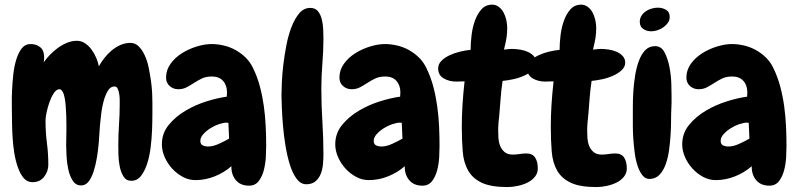

<svg xmlns="http://www.w3.org/2000/svg" viewBox="-20 -753 3363 809"><path d="M622.1 -322.3Q622.1 -303.7 622.1 -272Q622.1 -240.2 620.6 -203.1Q619.1 -166 614.3 -128.4Q609.4 -90.8 599.1 -60.5Q588.9 -30.3 573.2 -10.7Q557.6 8.8 533.2 8.8Q511.7 8.8 500.5 -9.3Q489.3 -27.3 484.4 -51.8Q479.5 -76.2 479 -101.6Q478.5 -127 478.5 -141.6Q478.5 -185.5 481.4 -227.5Q484.4 -269.5 484.4 -313.5Q484.4 -318.4 484.4 -331.1Q484.4 -343.8 482.4 -356.4Q480.5 -369.1 476.1 -378.9Q471.7 -388.7 462.9 -388.7Q445.3 -388.7 434.6 -370.6Q423.8 -352.5 417 -328.1Q410.2 -303.7 407.2 -279.8Q404.3 -255.9 403.3 -244.1Q401.4 -231.4 399.9 -206.1Q398.4 -180.7 396 -150.4Q393.6 -120.1 388.2 -88.4Q382.8 -56.6 374.5 -30.8Q366.2 -4.9 353.5 11.7Q340.8 28.3 322.3 28.3Q298.8 28.3 286.1 7.8Q273.4 -12.7 267.6 -40Q261.7 -67.4 260.3 -95.7Q258.8 -124 258.8 -139.6Q258.8 -156.2 259.3 -171.9Q259.8 -187.5 259.8 -204.1Q259.8 -210.9 259.8 -226.6Q259.8 -242.2 259.3 -261.2Q258.8 -280.3 257.3 -300.8Q255.9 -321.3 252.9 -338.4Q250 -355.5 244.1 -366.2Q238.3 -377 230.5 -377Q217.8 -377 207 -360.8Q196.3 -344.7 188.5 -322.8Q180.7 -300.8 176.3 -279.3Q171.9 -257.8 171.9 -248V-242.2Q171.9 -195.3 177.7 -150.4Q183.6 -105.5 183.6 -58.6Q183.6 -31.2 166 -8.3Q148.4 14.6 117.2 14.6Q94.7 14.6 80.1 -2.4Q65.4 -19.5 55.7 -46.9Q45.9 -74.2 40.5 -106.9Q35.2 -139.6 33.2 -171.4Q31.2 -203.1 30.8 -229Q30.3 -254.9 30.3 -267.6Q30.3 -282.2 29.8 -310.5Q29.3 -338.9 30.8 -372.1Q32.2 -405.3 36.1 -439.9Q40 -474.6 48.8 -502.9Q57.6 -531.2 71.8 -549.3Q85.9 -567.4 108.4 -567.4Q133.8 -567.4 149.9 -553.7Q166 -540 166 -512.7Q166 -506.8 165.5 -501Q165 -495.1 164.1 -490.2Q174.8 -505.9 190.4 -522Q206.1 -538.1 224.1 -551.3Q242.2 -564.5 262.7 -572.8Q283.2 -581.1 303.7 -581.1Q323.2 -581.1 338.9 -570.3Q354.5 -559.6 366.2 -543.5Q377.9 -527.3 385.7 -508.8Q393.6 -490.2 396.5 -473.6Q406.2 -491.2 420.4 -509.3Q434.6 -527.3 451.2 -541Q467.8 -554.7 487.8 -563.5Q507.8 -572.3 529.3 -572.3Q549.8 -572.3 564.5 -557.6Q579.1 -543 589.8 -520Q600.6 -497.1 606.4 -468.3Q612.3 -439.5 616.2 -411.6Q620.1 -383.8 621.1 -359.9Q622.1 -335.9 622.1 -322.3Z M1101.6 -137.7Q1101.6 -120.1 1100.1 -91.8Q1098.6 -63.5 1091.8 -36.6Q1085 -9.8 1070.3 9.8Q1055.7 29.3 1029.3 29.3Q993.2 29.3 973.6 5.9Q954.1 -17.6 955.1 -52.7Q923.8 -25.4 884.3 -9.8Q844.7 5.9 803.7 5.9Q775.4 5.9 750 -7.8Q724.6 -21.5 705.1 -43Q685.5 -64.5 673.8 -91.3Q662.1 -118.2 662.1 -144.5Q662.1 -191.4 690.9 -226.6Q719.7 -261.7 761.7 -286.6Q803.7 -311.5 851.1 -326.2Q898.4 -340.8 935.5 -345.7Q935.5 -350.6 936 -354.5Q936.5 -358.4 936.5 -363.3Q936.5 -393.6 919.9 -412.1Q903.3 -430.7 873 -430.7Q848.6 -430.7 831.1 -422.4Q813.5 -414.1 797.9 -403.8Q782.2 -393.6 766.6 -385.3Q751 -377 731.4 -377Q710 -377 694.8 -390.6Q679.7 -404.3 679.7 -425.8Q679.7 -458 698.7 -484.4Q717.8 -510.7 746.6 -528.8Q775.4 -546.9 809.1 -557.1Q842.8 -567.4 871.1 -567.4Q897.5 -567.4 923.8 -561Q950.2 -554.7 973.6 -541.5Q997.1 -528.3 1016.1 -509.3Q1035.2 -490.2 1046.9 -464.8Q1064.5 -428.7 1075.2 -388.2Q1085.9 -347.7 1091.8 -305.2Q1097.7 -262.7 1099.6 -220.2Q1101.6 -177.7 1101.6 -137.7ZM945.3 -168.9 942.4 -235.4Q940.4 -235.4 938.5 -235.8Q936.5 -236.3 934.6 -236.3Q921.9 -236.3 902.8 -230Q883.8 -223.6 866.2 -212.4Q848.6 -201.2 836.4 -187.5Q824.2 -173.8 824.2 -159.2Q824.2 -145.5 834 -140.6Q843.8 -135.7 856.4 -135.7Q877.9 -135.7 902.3 -147Q926.8 -158.2 945.3 -168.9Z M1342.8 -591.8Q1342.8 -539.1 1338.4 -485.8Q1334 -432.6 1334 -378.9Q1334 -309.6 1338.4 -240.2Q1342.8 -170.9 1342.8 -100.6Q1342.8 -83 1340.8 -61Q1338.9 -39.1 1331.5 -20.5Q1324.2 -2 1309.6 10.7Q1294.9 23.4 1270.5 23.4Q1247.1 23.4 1230 0.5Q1212.9 -22.5 1201.7 -58.1Q1190.4 -93.8 1183.1 -137.7Q1175.8 -181.6 1172.4 -223.1Q1168.9 -264.6 1167.5 -299.3Q1166 -334 1166 -350.6Q1166 -369.1 1167.5 -404.3Q1168.9 -439.5 1173.8 -480.5Q1178.7 -521.5 1187 -564Q1195.3 -606.4 1209 -641.1Q1222.7 -675.8 1241.7 -697.8Q1260.7 -719.7 1287.1 -719.7Q1308.6 -719.7 1319.8 -705.6Q1331.1 -691.4 1335.9 -671.4Q1340.8 -651.4 1341.8 -629.4Q1342.8 -607.4 1342.8 -591.8Z M1832 -137.7Q1832 -120.1 1830.6 -91.8Q1829.1 -63.5 1822.3 -36.6Q1815.4 -9.8 1800.8 9.8Q1786.1 29.3 1759.8 29.3Q1723.6 29.3 1704.1 5.9Q1684.6 -17.6 1685.5 -52.7Q1654.3 -25.4 1614.7 -9.8Q1575.2 5.9 1534.2 5.9Q1505.9 5.9 1480.5 -7.8Q1455.1 -21.5 1435.5 -43Q1416 -64.5 1404.3 -91.3Q1392.6 -118.2 1392.6 -144.5Q1392.6 -191.4 1421.4 -226.6Q1450.2 -261.7 1492.2 -286.6Q1534.2 -311.5 1581.5 -326.2Q1628.9 -340.8 1666 -345.7Q1666 -350.6 1666.5 -354.5Q1667 -358.4 1667 -363.3Q1667 -393.6 1650.4 -412.1Q1633.8 -430.7 1603.5 -430.7Q1579.1 -430.7 1561.5 -422.4Q1543.9 -414.1 1528.3 -403.8Q1512.7 -393.6 1497.1 -385.3Q1481.4 -377 1461.9 -377Q1440.4 -377 1425.3 -390.6Q1410.2 -404.3 1410.2 -425.8Q1410.2 -458 1429.2 -484.4Q1448.2 -510.7 1477.1 -528.8Q1505.9 -546.9 1539.6 -557.1Q1573.2 -567.4 1601.6 -567.4Q1627.9 -567.4 1654.3 -561Q1680.7 -554.7 1704.1 -541.5Q1727.5 -528.3 1746.6 -509.3Q1765.6 -490.2 1777.3 -464.8Q1794.9 -428.7 1805.7 -388.2Q1816.4 -347.7 1822.3 -305.2Q1828.1 -262.7 1830.1 -220.2Q1832 -177.7 1832 -137.7ZM1675.8 -168.9 1672.9 -235.4Q1670.9 -235.4 1668.9 -235.8Q1667 -236.3 1665 -236.3Q1652.3 -236.3 1633.3 -230Q1614.3 -223.6 1596.7 -212.4Q1579.1 -201.2 1566.9 -187.5Q1554.7 -173.8 1554.7 -159.2Q1554.7 -145.5 1564.5 -140.6Q1574.2 -135.7 1586.9 -135.7Q1608.4 -135.7 1632.8 -147Q1657.2 -158.2 1675.8 -168.9Z M2118.2 35.2Q2048.8 35.2 2010.3 17.1Q1971.7 -1 1952.6 -34.2Q1933.6 -67.4 1929.7 -114.3Q1925.8 -161.1 1925.8 -218.8Q1925.8 -264.6 1928.7 -311Q1931.6 -357.4 1937.5 -410.2Q1923.8 -410.2 1916 -409.7Q1908.2 -409.2 1903.3 -409.2Q1872.1 -409.2 1849.1 -422.9Q1826.2 -436.5 1826.2 -464.8Q1826.2 -482.4 1839.4 -496.1Q1852.5 -509.8 1873 -519.5Q1893.6 -529.3 1917.5 -535.2Q1941.4 -541 1962.9 -543Q1962.9 -570.3 1966.8 -603.5Q1970.7 -636.7 1981 -665.5Q1991.2 -694.3 2008.8 -713.9Q2026.4 -733.4 2053.7 -733.4Q2069.3 -733.4 2081.5 -724.1Q2093.8 -714.8 2101.6 -700.7Q2109.4 -686.5 2113.3 -668.9Q2117.2 -651.4 2117.2 -634.8Q2117.2 -615.2 2114.3 -594.7Q2111.3 -574.2 2103.5 -543.9Q2120.1 -545.9 2126 -546.4Q2131.8 -546.9 2136.7 -546.9Q2153.3 -546.9 2171.4 -543.9Q2189.5 -541 2204.6 -534.2Q2219.7 -527.3 2229.5 -516.1Q2239.3 -504.9 2239.3 -489.3Q2239.3 -471.7 2225.1 -458Q2210.9 -444.3 2189.5 -434.6Q2168 -424.8 2143.6 -419.4Q2119.1 -414.1 2097.7 -412.1Q2091.8 -372.1 2089.4 -338.4Q2086.9 -304.7 2084 -270.5Q2082 -253.9 2080.6 -236.8Q2079.1 -219.7 2079.1 -202.1Q2079.1 -189.5 2080.1 -172.4Q2081.1 -155.3 2086.9 -139.6Q2092.8 -124 2105.5 -112.8Q2118.2 -101.6 2140.6 -101.6Q2154.3 -101.6 2168.9 -104Q2183.6 -106.4 2198.2 -106.4Q2223.6 -106.4 2234.9 -88.9Q2246.1 -71.3 2246.1 -43.9Q2246.1 -23.4 2233.9 -8.3Q2221.7 6.8 2203.1 16.1Q2184.6 25.4 2161.6 30.3Q2138.7 35.2 2118.2 35.2Z M2493.2 35.2Q2423.8 35.2 2385.3 17.1Q2346.7 -1 2327.6 -34.2Q2308.6 -67.4 2304.7 -114.3Q2300.8 -161.1 2300.8 -218.8Q2300.8 -264.6 2303.7 -311Q2306.6 -357.4 2312.5 -410.2Q2298.8 -410.2 2291 -409.7Q2283.2 -409.2 2278.3 -409.2Q2247.1 -409.2 2224.1 -422.9Q2201.2 -436.5 2201.2 -464.8Q2201.2 -482.4 2214.4 -496.1Q2227.5 -509.8 2248 -519.5Q2268.6 -529.3 2292.5 -535.2Q2316.4 -541 2337.9 -543Q2337.9 -570.3 2341.8 -603.5Q2345.7 -636.7 2356 -665.5Q2366.2 -694.3 2383.8 -713.9Q2401.4 -733.4 2428.7 -733.4Q2444.3 -733.4 2456.5 -724.1Q2468.8 -714.8 2476.6 -700.7Q2484.4 -686.5 2488.3 -668.9Q2492.2 -651.4 2492.2 -634.8Q2492.2 -615.2 2489.3 -594.7Q2486.3 -574.2 2478.5 -543.9Q2495.1 -545.9 2501 -546.4Q2506.8 -546.9 2511.7 -546.9Q2528.3 -546.9 2546.4 -543.9Q2564.5 -541 2579.6 -534.2Q2594.7 -527.3 2604.5 -516.1Q2614.3 -504.9 2614.3 -489.3Q2614.3 -471.7 2600.1 -458Q2585.9 -444.3 2564.5 -434.6Q2543 -424.8 2518.6 -419.4Q2494.1 -414.1 2472.7 -412.1Q2466.8 -372.1 2464.4 -338.4Q2461.9 -304.7 2459 -270.5Q2457 -253.9 2455.6 -236.8Q2454.1 -219.7 2454.1 -202.1Q2454.1 -189.5 2455.1 -172.4Q2456.1 -155.3 2461.9 -139.6Q2467.8 -124 2480.5 -112.8Q2493.2 -101.6 2515.6 -101.6Q2529.3 -101.6 2543.9 -104Q2558.6 -106.4 2573.2 -106.4Q2598.6 -106.4 2609.9 -88.9Q2621.1 -71.3 2621.1 -43.9Q2621.1 -23.4 2608.9 -8.3Q2596.7 6.8 2578.1 16.1Q2559.6 25.4 2536.6 30.3Q2513.7 35.2 2493.2 35.2Z M2801.8 -681.6Q2801.8 -668 2794.4 -657.2Q2787.1 -646.5 2775.4 -638.2Q2763.7 -629.9 2750 -625.5Q2736.3 -621.1 2724.6 -621.1Q2705.1 -621.1 2690.4 -630.9Q2675.8 -640.6 2675.8 -661.1Q2675.8 -675.8 2683.1 -687Q2690.4 -698.2 2701.2 -705.6Q2711.9 -712.9 2725.6 -716.8Q2739.3 -720.7 2752 -720.7Q2770.5 -720.7 2786.1 -711.9Q2801.8 -703.1 2801.8 -681.6ZM2809.6 -349.6Q2809.6 -335.9 2809.6 -320.8Q2809.6 -305.7 2808.6 -292Q2807.6 -275.4 2807.6 -247.6Q2807.6 -219.7 2805.7 -187.5Q2803.7 -155.3 2799.3 -122.1Q2794.9 -88.9 2785.2 -61.5Q2775.4 -34.2 2759.3 -17.1Q2743.2 0 2718.8 1Q2700.2 2 2687.5 -13.7Q2674.8 -29.3 2666.5 -54.2Q2658.2 -79.1 2654.3 -109.9Q2650.4 -140.6 2648.4 -169.4Q2646.5 -198.2 2646.5 -222.7Q2646.5 -247.1 2646.5 -258.8Q2646.5 -274.4 2646.5 -303.2Q2646.5 -332 2648.4 -365.2Q2650.4 -398.4 2655.8 -432.6Q2661.1 -466.8 2671.4 -495.1Q2681.6 -523.4 2698.2 -541Q2714.8 -558.6 2740.2 -558.6Q2766.6 -558.6 2780.3 -532.2Q2793.9 -505.9 2800.8 -470.7Q2807.6 -435.5 2808.6 -400.9Q2809.6 -366.2 2809.6 -349.6Z M3293.9 -137.7Q3293.9 -120.1 3292.5 -91.8Q3291 -63.5 3284.2 -36.6Q3277.3 -9.8 3262.7 9.8Q3248 29.3 3221.7 29.3Q3185.5 29.3 3166 5.9Q3146.5 -17.6 3147.5 -52.7Q3116.2 -25.4 3076.7 -9.8Q3037.1 5.9 2996.1 5.9Q2967.8 5.9 2942.4 -7.8Q2917 -21.5 2897.5 -43Q2877.9 -64.5 2866.2 -91.3Q2854.5 -118.2 2854.5 -144.5Q2854.5 -191.4 2883.3 -226.6Q2912.1 -261.7 2954.1 -286.6Q2996.1 -311.5 3043.5 -326.2Q3090.8 -340.8 3127.9 -345.7Q3127.9 -350.6 3128.4 -354.5Q3128.9 -358.4 3128.9 -363.3Q3128.9 -393.6 3112.3 -412.1Q3095.7 -430.7 3065.4 -430.7Q3041 -430.7 3023.4 -422.4Q3005.9 -414.1 2990.2 -403.8Q2974.6 -393.6 2959 -385.3Q2943.4 -377 2923.8 -377Q2902.3 -377 2887.2 -390.6Q2872.1 -404.3 2872.1 -425.8Q2872.1 -458 2891.1 -484.4Q2910.2 -510.7 2939 -528.8Q2967.8 -546.9 3001.5 -557.1Q3035.2 -567.4 3063.5 -567.4Q3089.8 -567.4 3116.2 -561Q3142.6 -554.7 3166 -541.5Q3189.5 -528.3 3208.5 -509.3Q3227.5 -490.2 3239.3 -464.8Q3256.8 -428.7 3267.6 -388.2Q3278.3 -347.7 3284.2 -305.2Q3290 -262.7 3292 -220.2Q3293.9 -177.7 3293.9 -137.7ZM3137.7 -168.9 3134.8 -235.4Q3132.8 -235.4 3130.9 -235.8Q3128.9 -236.3 3127 -236.3Q3114.3 -236.3 3095.2 -230Q3076.2 -223.6 3058.6 -212.4Q3041 -201.2 3028.8 -187.5Q3016.6 -173.8 3016.6 -159.2Q3016.6 -145.5 3026.4 -140.6Q3036.1 -135.7 3048.8 -135.7Q3070.3 -135.7 3094.7 -147Q3119.1 -158.2 3137.7 -168.9Z"/></svg>

Font: Chewy
Style: Regular
Weight: 400
Designer: Squid
Foundry: Font Diner, Inc DBA Sideshow
Version: Version 1.000